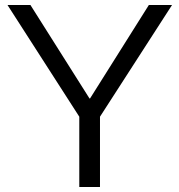

<svg xmlns="http://www.w3.org/2000/svg" viewBox="-20 -750 719 770"><path d="M298 0V-282L10 -730H102L339 -355H341L577 -730H670L381 -282V0Z"/></svg>

Font: M PLUS 1
Style: Regular
Weight: 400
Designer: Coji Morishita
Foundry: UNDERFOREST DESIGN
Version: Version 1.001